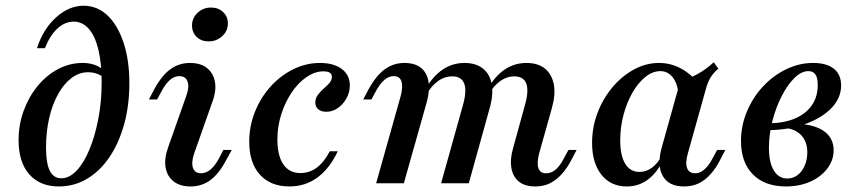

<svg xmlns="http://www.w3.org/2000/svg" viewBox="-20 -651 3062 682"><path d="M189.5 11.3Q121.8 11.3 83.9 -31.9Q46 -75 46 -153.2Q46 -208.1 64.1 -257.7Q82.3 -307.3 113.7 -345.6Q145.2 -383.9 186.3 -405.6Q227.4 -427.4 273.4 -427.4Q317.7 -427.4 345.2 -404V-377.4Q336.3 -385.5 322.2 -389.9Q308.1 -394.4 292.7 -394.4Q261.3 -394.4 234.3 -374.2Q207.3 -354 186.7 -317.3Q166.1 -280.6 154.8 -231.9Q143.5 -183.1 143.5 -126.6Q143.5 -71 156.9 -44.4Q170.2 -17.7 197.6 -17.7Q226.6 -17.7 252.4 -45.2Q278.2 -72.6 298 -120.6Q317.7 -168.5 329.4 -229.8Q341.1 -291.1 341.1 -358.9Q341.1 -426.6 329.4 -475Q317.7 -523.4 295.2 -548.8Q272.6 -574.2 241.9 -574.2Q210.5 -574.2 183.9 -549.6Q157.3 -525 139.5 -479.8H111.3Q133.1 -547.6 179 -589.1Q225 -630.6 276.6 -630.6Q325.8 -630.6 362.1 -596Q398.4 -561.3 419 -499.2Q439.5 -437.1 439.5 -355.6Q439.5 -276.6 421 -209.7Q402.4 -142.7 369 -93.1Q335.5 -43.5 289.5 -16.1Q243.5 11.3 189.5 11.3Z M656.5 11.3Q619.4 11.3 596.4 -6.9Q573.4 -25 568.1 -56.5Q562.9 -87.9 577.4 -128.2L641.1 -308.9Q653.2 -341.1 646.4 -360.9Q639.5 -380.6 616.9 -380.6Q599.2 -380.6 583.5 -366.9Q567.7 -353.2 553.2 -325.8L537.9 -297.6H508.9L526.6 -331.5Q553.2 -381.5 584.3 -404.4Q615.3 -427.4 654.8 -427.4Q692.7 -427.4 715.3 -409.3Q737.9 -391.1 743.5 -359.7Q749.2 -328.2 733.9 -287.9L670.2 -107.3Q658.9 -75 665.3 -55.2Q671.8 -35.5 694.4 -35.5Q729.8 -35.5 758.9 -90.3L773.4 -118.5H803.2L784.7 -84.7Q758.1 -33.9 727.4 -11.3Q696.8 11.3 656.5 11.3ZM721 -504Q695.2 -504 678.6 -519.8Q662.1 -535.5 662.1 -560.5Q662.1 -587.1 681.9 -605.6Q701.6 -624.2 729.8 -624.2Q755.6 -624.2 772.6 -608.1Q789.5 -591.9 789.5 -567.7Q789.5 -541.1 769.4 -522.6Q749.2 -504 721 -504Z M1008.1 11.3Q941.1 11.3 903.2 -30.6Q865.3 -72.6 865.3 -147.6Q865.3 -203.2 885.5 -253.6Q905.6 -304 940.7 -343.1Q975.8 -382.3 1021.4 -404.8Q1066.9 -427.4 1116.9 -427.4Q1165.3 -427.4 1194 -406Q1222.6 -384.7 1222.6 -347.6Q1222.6 -323.4 1210.9 -302Q1199.2 -280.6 1180.2 -267.3Q1161.3 -254 1138.7 -254Q1121 -254 1110.5 -262.9Q1100 -271.8 1100 -287.1Q1100 -301.6 1108.9 -313.7Q1117.7 -325.8 1129.4 -335.9Q1141.1 -346 1150 -356Q1158.9 -366.1 1158.9 -378.2Q1158.9 -397.6 1129 -397.6Q1098.4 -397.6 1069 -377.4Q1039.5 -357.3 1016.1 -322.6Q992.7 -287.9 979 -244.8Q965.3 -201.6 965.3 -155.6Q965.3 -98.4 986.3 -67.3Q1007.3 -36.3 1046.8 -36.3Q1079 -36.3 1104.8 -55.2Q1130.6 -74.2 1151.6 -113.7H1179.8Q1150.8 -52.4 1107.7 -20.6Q1064.5 11.3 1008.1 11.3Z M1882.3 11.3Q1844.4 11.3 1823 -6Q1801.6 -23.4 1796.4 -54.8Q1791.1 -86.3 1803.2 -127.4L1845.2 -279.8Q1858.9 -329 1849.2 -354.4Q1839.5 -379.8 1806.5 -379.8Q1780.6 -379.8 1757.7 -363.7Q1734.7 -347.6 1715.3 -315.3L1711.3 -333.1Q1737.1 -379.8 1772.2 -403.6Q1807.3 -427.4 1850 -427.4Q1891.1 -427.4 1915.7 -407.3Q1940.3 -387.1 1947.2 -351.2Q1954 -315.3 1940.3 -266.9L1895.2 -106.5Q1886.3 -72.6 1892.3 -54Q1898.4 -35.5 1920.2 -35.5Q1938.7 -35.5 1954.4 -49.2Q1970.2 -62.9 1983.9 -90.3L1999.2 -118.5H2028.2L2010.5 -84.7Q1995.2 -54.8 1976.2 -33.5Q1957.3 -12.1 1934.3 -0.4Q1911.3 11.3 1882.3 11.3ZM1316.1 0 1403.2 -309.7Q1412.1 -342.7 1406 -361.7Q1400 -380.6 1378.2 -380.6Q1361.3 -380.6 1345.2 -366.9Q1329 -353.2 1314.5 -325.8L1299.2 -297.6H1270.2L1287.9 -331.5Q1304 -361.3 1322.6 -382.7Q1341.1 -404 1364.5 -415.7Q1387.9 -427.4 1416.1 -427.4Q1454 -427.4 1475.4 -410.1Q1496.8 -392.7 1502 -361.3Q1507.3 -329.8 1496 -288.7L1414.5 0ZM1546.8 0 1625 -279.8Q1638.7 -329.8 1628.6 -354.8Q1618.5 -379.8 1586.3 -379.8Q1559.7 -379.8 1536.7 -363.7Q1513.7 -347.6 1494.4 -315.3L1490.3 -333.1Q1516.9 -379.8 1552 -403.6Q1587.1 -427.4 1629.8 -427.4Q1670.2 -427.4 1695.2 -407.7Q1720.2 -387.9 1726.6 -351.6Q1733.1 -315.3 1719.4 -266.9L1645.2 0Z M2206.5 11.3Q2149.2 11.3 2116.1 -30.6Q2083.1 -72.6 2083.1 -143.5Q2083.1 -199.2 2102.4 -250Q2121.8 -300.8 2155.2 -340.7Q2188.7 -380.6 2231.5 -404Q2274.2 -427.4 2321 -427.4Q2359.7 -427.4 2394.4 -410.1Q2429 -392.7 2457.3 -360.5L2390.3 -316.1Q2386.3 -355.6 2369 -377Q2351.6 -398.4 2325.8 -398.4Q2298.4 -398.4 2272.6 -377.8Q2246.8 -357.3 2226.6 -322.2Q2206.5 -287.1 2194.8 -243.1Q2183.1 -199.2 2183.1 -152.4Q2183.1 -98.4 2200.8 -69.4Q2218.5 -40.3 2251.6 -40.3Q2275 -40.3 2295.2 -54.8Q2315.3 -69.4 2331.5 -98.4L2335.5 -82.3Q2313.7 -37.1 2281 -12.9Q2248.4 11.3 2206.5 11.3ZM2409.7 11.3Q2355.6 11.3 2334.3 -25.8Q2312.9 -62.9 2330.6 -127.4L2396 -361.3Q2430.6 -372.6 2460.5 -389.5Q2490.3 -406.5 2515.3 -429.8L2531.5 -407.3Q2519.4 -396.8 2510.9 -385.9Q2502.4 -375 2496.4 -361.3Q2490.3 -347.6 2485.5 -328.2L2423.4 -106.5Q2413.7 -72.6 2420.6 -54Q2427.4 -35.5 2449.2 -35.5Q2462.1 -35.5 2473.4 -42.7Q2484.7 -50 2494.4 -62.1Q2504 -74.2 2512.1 -90.3L2527.4 -118.5H2556.5L2536.3 -79.8Q2522.6 -53.2 2504 -32.3Q2485.5 -11.3 2462.5 0Q2439.5 11.3 2409.7 11.3Z M2771.8 11.3Q2696.8 11.3 2654.4 -31.5Q2612.1 -74.2 2612.1 -150Q2612.1 -204.8 2633.1 -254.8Q2654 -304.8 2689.9 -343.5Q2725.8 -382.3 2772.2 -404.8Q2818.5 -427.4 2868.5 -427.4Q2916.1 -427.4 2941.9 -406.9Q2967.7 -386.3 2967.7 -347.6Q2967.7 -303.2 2933.9 -267.7Q2900 -232.3 2841.5 -210.9Q2783.1 -189.5 2708.9 -188.7L2710.5 -212.9Q2765.3 -213.7 2804 -230.2Q2842.7 -246.8 2863.7 -277Q2884.7 -307.3 2884.7 -349.2Q2884.7 -374.2 2876.6 -386.3Q2868.5 -398.4 2851.6 -398.4Q2826.6 -398.4 2802 -374.2Q2777.4 -350 2756.9 -310.1Q2736.3 -270.2 2723.8 -221.8Q2711.3 -173.4 2711.3 -125.8Q2711.3 -74.2 2728.6 -45.6Q2746 -16.9 2776.6 -16.9Q2796.8 -16.9 2812.9 -29Q2829 -41.1 2838.3 -62.5Q2847.6 -83.9 2847.6 -109.7Q2847.6 -148.4 2825.4 -171.4Q2803.2 -194.4 2762.9 -196.8L2768.5 -208.9Q2822.6 -214.5 2861.3 -204.8Q2900 -195.2 2920.6 -173Q2941.1 -150.8 2941.1 -116.9Q2941.1 -81.5 2918.5 -52Q2896 -22.6 2857.7 -5.6Q2819.4 11.3 2771.8 11.3Z"/></svg>

Font: Playfair 5pt SemiExpanded Light SemiBold
Style: Italic
Weight: 600
Italic angle: -15.6°
Version: Version 2.001;gftools[0.9.30]